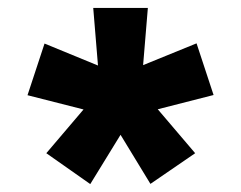

<svg xmlns="http://www.w3.org/2000/svg" viewBox="-20 -720 608 485"><path d="M208 -255 97 -333 191 -443.5 49.5 -479.5 92.5 -610 227.5 -554.5 215.5 -700H353.5L341.5 -555.5L476.5 -610.5L519.5 -480L378.5 -444L473 -333L360 -255.5L284.5 -379.5Z"/></svg>

Font: Geologica Thin Roman SemiBold
Style: Regular
Weight: 600
Version: Version 1.010;gftools[0.9.28]